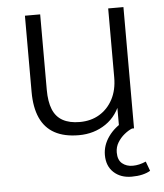

<svg xmlns="http://www.w3.org/2000/svg" viewBox="-50 -529 653 765"><g transform="rotate(-5 276.5 -147.0)"><path d="M251 8Q193 8 154.5 -13Q116 -34 97 -76Q78 -118 78 -180V-485H139V-183Q139 -136 151.5 -105Q164 -74 191 -59Q218 -44 259 -44Q304 -44 338 -64.5Q372 -85 391.5 -122Q411 -159 411 -209V-485H472V0H413V-117H425Q406 -56 359 -24Q312 8 251 8ZM446 191Q402 191 374.5 165.5Q347 140 347 96Q347 57 371.5 22.5Q396 -12 439 -34L464 0Q449 6 433 19Q417 32 406 50Q395 68 395 90Q395 120 412 134Q429 148 454 148Q467 148 480 145Q493 142 507 136L521 174Q508 182 489 186.5Q470 191 446 191Z"/></g></svg>

Font: Nunito Sans 12pt ExtraLight 12pt Light
Style: Regular
Weight: 300
Version: Version 3.101;gftools[0.9.27]